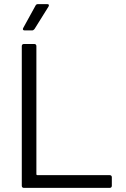

<svg xmlns="http://www.w3.org/2000/svg" viewBox="-20 -914 612 934"><path d="M100 -766H136C141 -766 145 -769 148 -773L216 -882C220 -889 218 -894 210 -894H165C160 -894 155 -892 153 -887L93 -778C89 -771 92 -766 100 -766ZM96 0H514C520 0 524 -4 524 -10V-52C524 -58 520 -62 514 -62H161C159 -62 157 -64 157 -66V-690C157 -696 153 -700 147 -700H96C90 -700 86 -696 86 -690V-10C86 -4 90 0 96 0Z"/></svg>

Font: Elastic
Style: elastic
Weight: 400
Designer: Jeremy Tribby
Foundry: Tribby Type
Version: Version 1.422;hotconv 1.0.109;makeotfexe 2.5.65596